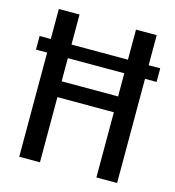

<svg xmlns="http://www.w3.org/2000/svg" viewBox="-106 -801 815 892"><g transform="rotate(15 301.5 -355.5)"><path d="M538.1 -566.4Q551.8 -566.4 593.8 -566.4Q593.8 -549.8 593.8 -501Q580.1 -501 538.1 -501Q538.1 -376 538.1 0Q512.7 0 438.5 0Q438.5 -78.1 438.5 -313.5Q371.1 -313.5 167 -313.5Q167 -235.4 167 0Q141.6 0 67.4 0Q67.4 -125 67.4 -501Q53.7 -501 13.7 -501Q13.7 -503.9 13.7 -507.8Q13.7 -525.4 13.7 -566.4Q27.3 -566.4 67.4 -566.4Q67.4 -602.5 67.4 -710.9Q91.8 -710.9 167 -710.9Q167 -674.8 167 -566.4Q234.4 -566.4 438.5 -566.4Q438.5 -602.5 438.5 -710.9Q463.9 -710.9 538.1 -710.9Q538.1 -674.8 538.1 -566.4ZM167 -389.6Q234.4 -389.6 438.5 -389.6Q438.5 -417 438.5 -501Q371.1 -501 167 -501Q167 -472.7 167 -389.6Z"/></g></svg>

Font: Noto Sans Hebrew DECATHLON 
Style: Regular
Weight: 400
Designer: Monotype Design team
Version: Version 1.03 uh